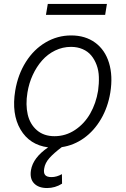

<svg xmlns="http://www.w3.org/2000/svg" viewBox="-20 -731 631 965"><path d="M216.6 214.1Q173.7 214.1 151.1 190.5Q128.6 166.9 135.7 123.9Q146.3 61.1 221.9 9.6Q128.6 -2.5 82.9 -80.4Q37.3 -158.4 56.5 -275.2Q70 -356.5 110.1 -419.9Q150.2 -483.3 209.7 -518.1Q269.2 -552.9 337.7 -552.9Q408.7 -552.9 458.3 -516.7Q507.8 -480.5 527.9 -415Q547.9 -349.4 534.4 -265.6Q522.4 -192.1 487.7 -132.8Q453.1 -73.5 402 -36.9Q350.9 -0.4 290.5 8.5Q250.7 38.4 228.5 63.2Q206.3 88.1 202.1 116.1Q198.2 138.1 206.9 148.6Q215.6 159.1 238.6 159.1Q264.9 159.1 291.2 144.2L291.9 192.1Q257.1 214.1 216.6 214.1ZM253.9 -46.5Q310 -46.5 357.1 -77.8Q404.1 -109 433.4 -160.3Q462.7 -211.6 473 -275.2Q478 -311.4 476.9 -344.1Q475.9 -376.8 465.6 -404.5Q455.3 -432.2 438.4 -452.4Q421.5 -472.7 395.4 -484Q369.3 -495.4 337 -495.4Q294.7 -495.4 257.1 -477.1Q219.5 -458.8 191.6 -427.2Q163.7 -395.6 144.5 -354Q125.4 -312.5 117.9 -265.6Q108 -204.9 119.3 -155.7Q130.7 -106.5 165.5 -76.5Q200.3 -46.5 253.9 -46.5ZM517.4 -711.3 508.5 -656.2H210.9L220.2 -711.3Z"/></svg>

Font: Karasuma Gothic
Style: Light Italic
Weight: 300
Italic angle: 9.39998°
Designer: Rasmus Andersson / Ryoko Nishizuka
Foundry: rsms
Version: Version 1.00